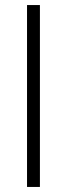

<svg xmlns="http://www.w3.org/2000/svg" viewBox="-20 -740 308 760"><path d="M87 0H138V-720H87V0Z"/></svg>

Font: ChivoLight
Style: Regular
Weight: 300
Designer: Hector Gatti
Foundry: Omnibus-Type
Version: Version 1.004;PS 001.004;hotconv 1.0.88;makeotf.lib2.5.64775